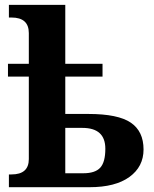

<svg xmlns="http://www.w3.org/2000/svg" viewBox="-20 -780 643 800"><path d="M252 -460.9V-305.2H348.1Q471.7 -305.2 524.9 -269Q578.1 -232.9 578.1 -157.2Q578.1 -85.4 519.3 -42.7Q460.4 0 353 0H17.1V-53.2H27.8Q100.1 -53.2 100.1 -117.2V-460.9H13.2V-514.2H100.1V-642.1Q100.1 -707 27.8 -707H17.1V-759.8H252V-514.2H407.2V-460.9ZM327.1 -58.1Q376.5 -58.1 397.7 -81.3Q418.9 -104.5 418.9 -160.2Q418.9 -247.1 323.2 -247.1H252V-58.1Z"/></svg>

Font: Droid Serif
Style: Bold
Weight: 700
Designer: Monotype Design team
Foundry: Monotype Imaging Inc.
Version: Version 1.03